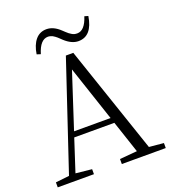

<svg xmlns="http://www.w3.org/2000/svg" viewBox="-162 -1044 1036 1163"><g transform="rotate(-20 356.0 -462.0)"><path d="M514.6 -918.9 538.1 -912.1Q518.6 -789.1 430.7 -789.1Q387.7 -789.1 343.8 -829.1Q340.8 -832 331.5 -840.8Q322.3 -849.6 318.4 -853Q314.5 -856.4 306.6 -862.3Q298.8 -868.2 293.5 -870.6Q288.1 -873 280.3 -875.5Q272.5 -877.9 264.6 -877.9Q213.9 -877.9 188.5 -793L164.1 -800.8Q172.9 -858.4 200.2 -891.1Q227.5 -923.8 271.5 -923.8Q316.4 -923.8 359.4 -882.8Q361.3 -880.9 373.5 -869.6Q385.7 -858.4 389.6 -855.5Q393.6 -852.5 403.3 -846.2Q413.1 -839.8 421.4 -837.9Q429.7 -835.9 439.5 -835.9Q488.3 -835.9 514.6 -918.9ZM217.8 -285.2H453.1L334 -641.6ZM611.3 -41 705.1 -32.2V0H421.9V-32.2L534.2 -42L464.8 -250H206.1L138.7 -43L242.2 -32.2V0H8.8V-32.2L96.7 -42L328.1 -733.4H376Z"/></g></svg>

Font: GenYoMin TW TTF Light
Style: Regular
Weight: 300
Version: Version 1.300